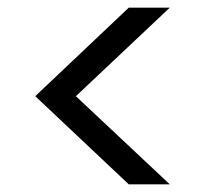

<svg xmlns="http://www.w3.org/2000/svg" viewBox="-20 -618 539 501"><path d="M316 -137 72 -367 316 -598H423L178 -367L423 -137Z"/></svg>

Font: DeepMind Sans
Style: Regular
Weight: 400
Designer: Jonny Pinhorn / Modifications: Colophon Foundry
Foundry: Colophon Foundry
Version: Version 1.002; ttfautohint (v1.8.2)